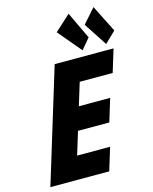

<svg xmlns="http://www.w3.org/2000/svg" viewBox="-159 -1243 1071 1346"><g transform="rotate(-15 376.0 -570.5)"><path d="M714.4 -825H287.1L34.9 0H462.1L512.6 -165H273.3L324.1 -331H551.3L601.8 -496H374.5L424.6 -660H663.9ZM565.7 -945 501.4 -868 358.9 -1037 472.7 -1141ZM752.1 -945 672.5 -868 561.8 -1037 653.3 -1141Z"/></g></svg>

Font: Hussar
Style: BdSuprConOblThree
Weight: 700
Foundry: Cannot Into Space Fonts
Version: Version 2.00